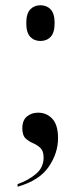

<svg xmlns="http://www.w3.org/2000/svg" viewBox="-20 -557 308 731"><path d="M134 -401Q110 -401 95 -417Q80 -433 80 -469Q80 -505 95 -521Q110 -537 134 -537Q158 -537 173 -521Q188 -505 188 -469Q188 -433 173 -417Q158 -401 134 -401ZM47 144Q87 130 116.5 105.5Q146 81 146 43Q146 18 134 6.5Q122 -5 105.5 -12Q89 -19 77 -30.5Q65 -42 65 -69Q65 -99 82.5 -113.5Q100 -128 125 -128Q158 -128 179.5 -104.5Q201 -81 201 -31Q201 26 165.5 78Q130 130 47 154Z"/></svg>

Font: Noto Serif Display SemiCondensed Medium
Style: Regular
Weight: 500
Width: 4
Designer: Monotype Design Team
Foundry: Monotype Imaging Inc.
Version: Version 2.009